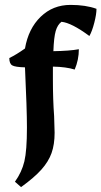

<svg xmlns="http://www.w3.org/2000/svg" viewBox="-20 -605 414 784"><path d="M41 137Q69 98 79.5 54Q90 10 90 -84Q90 -159 82 -330Q42 -331 30 -338Q18 -345 18 -368Q47 -382 82 -407Q96 -488 146 -536.5Q196 -585 268 -585Q330 -585 374 -569Q374 -547 365 -512Q356 -477 345 -458Q272 -512 231 -516Q215 -504 207.5 -478.5Q200 -453 198 -396Q264 -397 302 -404Q302 -361 285 -321Q250 -332 196 -333V-281Q196 -198 201 -131Q203 -77 203 -63Q203 -15 190.5 20Q178 55 149 87.5Q120 120 66 159Z"/></svg>

Font: Mirza SemiBold
Style: Regular
Weight: 600
Designer: Arabic design by Kourosh Beigpour, Latin design by Eduardo Tunni, engineering by Lasse Fister
Version: Version 1.0010g